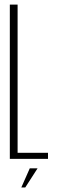

<svg xmlns="http://www.w3.org/2000/svg" viewBox="-20 -695 252 840"><path d="M23 0V-675H57V-26.5H190V0ZM73.2 125.3 110.3 41.4H144.4L90.4 125.3Z"/></svg>

Font: Anybody Condensed ExtraLight
Style: Regular
Weight: 200
Width: 3
Designer: Tyler Finck
Foundry: Etcetera Type Company
Version: Version 1.010; ttfautohint (v1.8.3) -l 8 -r 50 -G 200 -x 14 